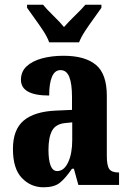

<svg xmlns="http://www.w3.org/2000/svg" viewBox="-20 -786 549 816"><path d="M165 10Q111 10 73 -29.5Q35 -69 35 -153Q35 -235 80.5 -273.5Q126 -312 218 -316L286 -319V-374Q286 -430 274.5 -459Q263 -488 237 -488Q213 -488 201 -460Q189 -432 189 -380Q69 -380 69 -447Q69 -482 93.5 -504.5Q118 -527 159 -538Q200 -549 250 -549Q341 -549 387.5 -510.5Q434 -472 434 -379V-123Q434 -82 444.5 -67.5Q455 -53 483 -53H486V0H313L294 -69H286Q258 -28 234 -9Q210 10 165 10ZM223 -59Q252 -59 269.5 -96Q287 -133 287 -191V-266L257 -263Q217 -259 201.5 -231Q186 -203 186 -149Q186 -106 195 -82.5Q204 -59 223 -59ZM189 -606Q181 -629 163.5 -655.5Q146 -682 127 -708Q108 -734 95 -753V-766H163Q178 -747 206 -720Q234 -693 252 -671Q271 -693 299 -720Q327 -747 343 -766H411V-753Q398 -734 379 -708Q360 -682 342.5 -655.5Q325 -629 316 -606Z"/></svg>

Font: Noto Serif ExtraCondensed ExtraBold
Style: Regular
Weight: 800
Width: 2
Designer: Monotype Design Team
Foundry: Monotype Imaging Inc.
Version: Version 2.013; ttfautohint (v1.8.4.7-5d5b)